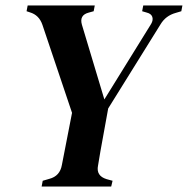

<svg xmlns="http://www.w3.org/2000/svg" viewBox="-20 -681 686 701"><path d="M132 0 136 -21 160 -28Q199 -38 206 -79L243 -269L135 -590Q123 -626 89 -636L77 -640L81 -661H326L322 -640L304 -635Q269 -626 279 -591L361 -318L532 -594Q540 -608 536 -619.5Q532 -631 516 -635L499 -640L503 -661H646L642 -640L622 -634Q585 -624 566 -592L375 -285Q367 -239 356.5 -183Q346 -127 338 -77Q330 -39 369 -27L391 -21L386 0Z"/></svg>

Font: DM Serif Text
Style: Italic
Weight: 400
Italic angle: -12°
Designer: Colophon Foundry, Frank Grießhammer
Foundry: Colophon Foundry
Version: Version 5.100; ttfautohint (v1.8.2)